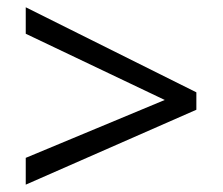

<svg xmlns="http://www.w3.org/2000/svg" viewBox="-20 -626 612 528"><path d="M50.8 -118.2 520 -324.2V-372.1L50.8 -606V-533.2L433.1 -351.1L50.8 -191.9Z"/></svg>

Font: Open Sans
Style: Regular
Weight: 400
Foundry: Ascender Corporation
Version: Version 1.100;PS 001.100;hotconv 1.0.88;makeotf.lib2.5.64775